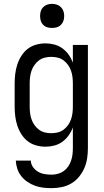

<svg xmlns="http://www.w3.org/2000/svg" viewBox="-20 -753 540 996"><path d="M248 223Q226 223 204 220.5Q182 218 161.5 210.5Q141 203 122.5 190.5Q104 178 90.5 161Q77 144 70 123Q63 102 62 80H140Q140 98 151 113.5Q162 129 177.5 138Q193 147 211 150Q229 153 248 153Q264 153 280.5 148.5Q297 144 310.5 134.5Q324 125 333.5 111Q343 97 348.5 81Q354 65 356 48.5Q358 32 358 15V-92Q350 -70 336.5 -51Q323 -32 304 -18Q285 -4 262 2Q239 8 216 8Q191 8 166.5 1Q142 -6 123 -21Q104 -36 90.5 -57.5Q77 -79 69.5 -102.5Q62 -126 59 -150.5Q56 -175 56 -200V-320Q56 -345 59 -369.5Q62 -394 69.5 -417.5Q77 -441 90.5 -462.5Q104 -484 123 -499Q142 -514 166.5 -521Q191 -528 216 -528Q239 -528 262 -522Q285 -516 304 -502Q323 -488 336.5 -469Q350 -450 358 -428V-520H436V15Q436 42 432 68.5Q428 95 417.5 119Q407 143 390 164Q373 185 350 198.5Q327 212 300.5 217.5Q274 223 248 223ZM246 -62Q263 -62 279.5 -66Q296 -70 309.5 -80Q323 -90 333 -104Q343 -118 348.5 -134Q354 -150 356 -166.5Q358 -183 358 -200V-320Q358 -337 356 -353.5Q354 -370 348.5 -386Q343 -402 333 -416Q323 -430 309.5 -440Q296 -450 279.5 -454Q263 -458 246 -458Q229 -458 212.5 -454Q196 -450 182.5 -440Q169 -430 159 -416Q149 -402 143.5 -386Q138 -370 136 -353.5Q134 -337 134 -320V-200Q134 -183 136 -166.5Q138 -150 143.5 -134Q149 -118 159 -104Q169 -90 182.5 -80Q196 -70 212.5 -66Q229 -62 246 -62ZM250 -608Q237 -608 225 -611.5Q213 -615 204 -624Q195 -633 191.5 -645Q188 -657 188 -670Q188 -683 191.5 -695Q195 -707 204 -716Q213 -725 225 -729Q237 -733 250 -733Q263 -733 275 -729Q287 -725 296 -716Q305 -707 309 -695Q313 -683 313 -670Q313 -657 309 -645Q305 -633 296 -624Q287 -615 275 -611.5Q263 -608 250 -608Z"/></svg>

Font: Iosevka MaddieWtf
Style: Regular
Weight: 400
Monospace: yes
Designer: Belleve Invis
Foundry: Belleve Invis
Version: Version 31.3.0; ttfautohint (v1.8.3)